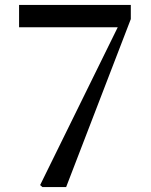

<svg xmlns="http://www.w3.org/2000/svg" viewBox="-20 -755 611 775"><path d="M151 0 142 -8 472 -679 459 -627V-645H57V-735H508V-678L247 0Z"/></svg>

Font: Noto Serif KR ExtraLight SemiBold
Style: Regular
Weight: 600
Version: Version 2.002-H1;hotconv 1.1.0;makeotfexe 2.6.0